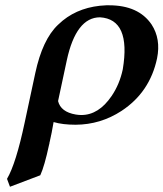

<svg xmlns="http://www.w3.org/2000/svg" viewBox="-20 -465 624 733"><path d="M448.7 -200.2Q480.5 -391.6 361.8 -398.9Q270.5 -398.9 234.9 -234.4Q234.4 -232.4 234.4 -231.9L201.7 -79.1Q211.9 -37.6 269 -27.8Q280.3 -25.9 290.5 -25.9Q356.9 -25.9 406.2 -98.6Q436.5 -143.1 448.7 -200.2ZM133.8 204.1 18.1 248 6.8 217.8Q41 159.7 74.2 2.9L114.7 -186Q142.1 -314 201.2 -370.1Q208.5 -377 219.2 -386.2Q286.6 -440.9 385.7 -444.8Q391.1 -444.8 396.5 -444.8Q508.8 -444.8 558.6 -371.6Q594.7 -316.4 579.6 -242.2Q552.2 -112.8 443.8 -41.5Q363.8 10.7 268.6 11.2Q219.2 11.2 184.6 1Q183.6 6.3 181.6 17.6Q179.7 30.3 178.2 36.1V37.1L177.7 38.1V39.1V40L177.2 41V42L176.8 43V43.9L176.3 44.9V45.9V46.9L175.8 47.9V48.8L175.3 49.8V50.8L174.8 51.8V52.7L174.3 54.2V55.2V56.2L173.8 57.1V58.1L173.3 59.1V60.1L172.9 61.5V62.5L172.4 63.5V64.5L171.9 65.4V66.4L171.4 67.9V68.8V69.8L170.9 70.8V71.8L170.4 72.8V74.2L169.9 75.2V76.2L169.4 77.1V78.1L168.9 79.1V80.6V81.5L168.5 82.5V83.5L168 84.5V85.4L167.5 86.9Q149.9 169.4 133.8 204.1Z"/></svg>

Font: Linux Libertine Slanted O
Style: Bold Slanted
Weight: 700
Designer: Philipp H. Poll
Foundry: Philipp H. Poll
Version: Version 5.0.0